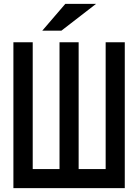

<svg xmlns="http://www.w3.org/2000/svg" viewBox="-20 -980 720 1000"><path d="M49.8 -759.8Q49.8 -570.3 49.8 0Q195.3 0 629.9 0Q629.9 -190.4 629.9 -759.8Q605.5 -759.8 530.3 -759.8Q530.3 -594.7 530.3 -99.6Q495.1 -99.6 389.6 -99.6Q389.6 -264.6 389.6 -759.8Q365.2 -759.8 290 -759.8Q290 -594.7 290 -99.6Q254.9 -99.6 150.4 -99.6Q150.4 -264.6 150.4 -759.8Q125 -759.8 49.8 -759.8ZM200.2 -820.3Q233.4 -820.3 299.8 -820.3Q360.4 -866.2 480.5 -960Q426.8 -960 320.3 -960Q280.3 -913.1 200.2 -820.3Z"/></svg>

Font: Alibu-Mazigh Belqasem 1
Style: Bold
Weight: 400
Designer: Mazigh Mubarik Belqasem
Version: Version 1.0